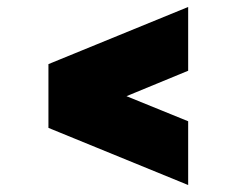

<svg xmlns="http://www.w3.org/2000/svg" viewBox="-20 -569 680 551"><path d="M520 -549 119 -385V-202L520 -38V-221L343 -293L520 -366Z"/></svg>

Font: Unageo
Style: Black
Weight: 900
Designer: Richard Sepsi
Foundry: Richard Sepsi
Version: Version 2.000